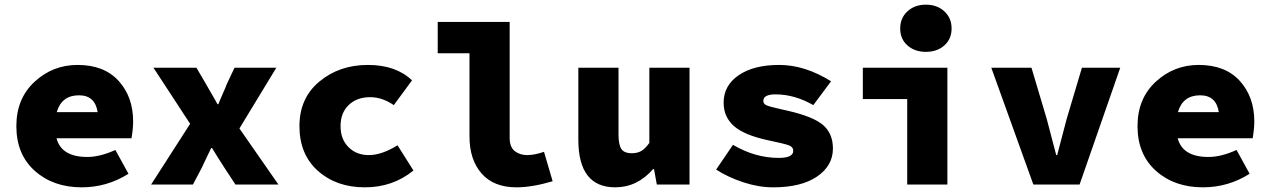

<svg xmlns="http://www.w3.org/2000/svg" viewBox="-20 -790 5440 822"><path d="M330 12Q208 12 129 -58.5Q50 -129 50 -250Q50 -368 128 -440Q206 -512 312 -512Q426 -512 488 -443.5Q550 -375 550 -270Q550 -240 543 -198H222Q243 -118 354 -118Q408 -118 474 -148L530 -46Q438 12 330 12ZM318 -382Q244 -382 223 -310H398Q387 -382 318 -382Z M627 0 794 -260 637 -500H821L862 -430Q870 -415 887.5 -385.5Q905 -356 911 -344H915Q920 -358 933 -387Q946 -416 951 -430L984 -500H1163L1005 -240L1172 0H988L942 -70Q933 -84 914.5 -113Q896 -142 888 -156H884Q879 -145 864.5 -115.5Q850 -86 843 -70L806 0Z M1542 12Q1420 12 1341 -58.5Q1262 -129 1262 -250Q1262 -370 1347.5 -441Q1433 -512 1555 -512Q1675 -512 1744 -446L1666 -340Q1616 -374 1565 -374Q1508 -374 1473 -340.5Q1438 -307 1438 -250Q1438 -194 1472 -160Q1506 -126 1559 -126Q1614 -126 1682 -168L1750 -60Q1662 12 1542 12Z M2191 12Q2094 12 2042 -47Q1990 -106 1990 -206V-562H1854V-696H2162V-200Q2162 -160 2184 -143Q2206 -126 2237 -126Q2268 -126 2309 -140L2346 -14Q2258 12 2191 12Z M2614 12Q2456 12 2456 -192V-500H2628V-214Q2628 -171 2640 -152.5Q2652 -134 2685 -134Q2708 -134 2724.5 -143Q2741 -152 2760 -178V-500H2932V0H2792L2780 -66H2776Q2708 12 2614 12Z M3290 12Q3228 12 3162.5 -9.5Q3097 -31 3046 -64L3118 -170Q3213 -114 3314 -114Q3376 -114 3376 -144Q3376 -161 3357 -168Q3338 -175 3266 -190Q3165 -212 3121.5 -251Q3078 -290 3078 -350Q3078 -424 3142.5 -468Q3207 -512 3316 -512Q3426 -512 3538 -442L3462 -340Q3382 -386 3300 -386Q3248 -386 3248 -358Q3248 -345 3262 -339Q3276 -333 3321 -323Q3341 -319 3352 -316Q3462 -291 3504 -254.5Q3546 -218 3546 -154Q3546 -81 3478.5 -34.5Q3411 12 3290 12Z M3864 0V-366H3674V-500H4036V0ZM4023 -595.5Q3992 -568 3944 -568Q3896 -568 3865 -595.5Q3834 -623 3834 -668Q3834 -713 3865 -741.5Q3896 -770 3944 -770Q3992 -770 4023 -741.5Q4054 -713 4054 -668Q4054 -623 4023 -595.5Z M4404 0 4224 -500H4396L4461 -282Q4465 -268 4502 -126H4506Q4543 -268 4547 -282L4612 -500H4776L4602 0Z M5130 12Q5008 12 4929 -58.5Q4850 -129 4850 -250Q4850 -368 4928 -440Q5006 -512 5112 -512Q5226 -512 5288 -443.5Q5350 -375 5350 -270Q5350 -240 5343 -198H5022Q5043 -118 5154 -118Q5208 -118 5274 -148L5330 -46Q5238 12 5130 12ZM5118 -382Q5044 -382 5023 -310H5198Q5187 -382 5118 -382Z"/></svg>

Font: TypoPRO Source Code Pro
Style: Regular
Weight: 900
Monospace: yes
Designer: Paul D. Hunt, Teo Tuominen
Foundry: Adobe Systems Incorporated
Version: Version 2.010;PS 1.0;hotconv 1.0.84;makeotf.lib2.5.63406